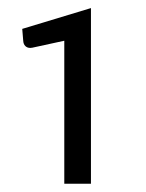

<svg xmlns="http://www.w3.org/2000/svg" viewBox="-20 -735 355 468"><path d="M201.7 -715.3V-287.1H136.7V-635.7L58.6 -618.7Q56.6 -618.2 53.7 -618.2Q46.4 -618.2 41.7 -622.8Q37.1 -627.4 36.6 -635.7L34.2 -664.6Z"/></svg>

Font: Lycee Sans
Style: Regular
Weight: 400
Designer: Justin Alvin
Foundry: Alkove Design
Version: Version 1.030